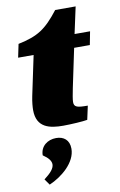

<svg xmlns="http://www.w3.org/2000/svg" viewBox="-94 -616 593 952"><g transform="rotate(-10 203.0 -140.0)"><path d="M32 -363H110L68 -164C62 -135 60 -110 60 -94C60 -4 128 8 194 8C232 8 297 4 316 0L331 -69C278 -69 262 -73 262 -99C262 -112 267 -138 273 -168L314 -363H393L406 -430H328L357 -564H254C187 -478 146 -451 46 -430ZM214 127C214 83 186 62 148 62C105 62 68 89 68 135C95 153 108 170 108 187C108 208 89 229 56 254L77 284C140 257 214 197 214 127Z"/></g></svg>

Font: Racing Sans One
Style: Regular
Weight: 400
Designer: Pablo Impallari, Rodrigo Fuenzalida
Foundry: Pablo Impallari, Rodrigo Fuenzalida
Version: Version 1.001